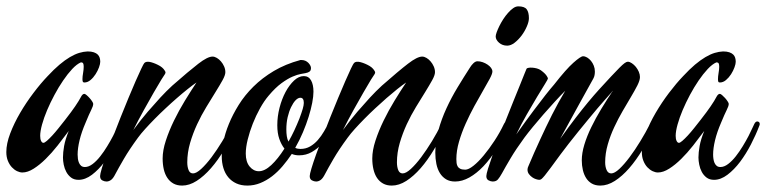

<svg xmlns="http://www.w3.org/2000/svg" viewBox="-54 -557 2398 601"><path d="M333 -162.1Q322.8 -134.8 307.4 -105Q292 -75.2 273.4 -50.5Q254.9 -25.9 233.9 -10Q212.9 5.9 191.9 5.9Q177.7 5.9 168.5 -1.2Q159.2 -8.3 153.6 -18.8Q147.9 -29.3 145.5 -41.5Q143.1 -53.7 143.1 -64Q143.1 -79.6 146.7 -100.1Q150.4 -120.6 161.1 -147Q144.5 -124.5 126.2 -101.3Q107.9 -78.1 89.1 -59.6Q70.3 -41 51.5 -29.1Q32.7 -17.1 16.1 -17.1Q8.3 -17.1 -0.5 -21.2Q-9.3 -25.4 -16.8 -33.4Q-24.4 -41.5 -29.3 -53.5Q-34.2 -65.4 -34.2 -81.1Q-34.2 -107.4 -22 -139.4Q-9.8 -171.4 9 -203.6Q27.8 -235.8 50.8 -266.1Q73.7 -296.4 95.2 -318.8Q114.7 -339.8 132.1 -354.5Q149.4 -369.1 164.8 -378.2Q180.2 -387.2 193.8 -391.4Q207.5 -395.5 220.2 -396Q231.9 -396 239.7 -393.3Q247.6 -390.6 252 -386.2Q256.3 -381.8 258.1 -376Q259.8 -370.1 259.8 -363.8Q259.8 -356.9 255.9 -346.2Q252 -335.4 245.1 -324.7Q238.3 -314 229.2 -306.4Q220.2 -298.8 210 -298.8Q206.1 -298.8 205.1 -301.8Q204.1 -304.7 204.1 -309.1Q204.1 -317.4 206.1 -328.6Q208 -339.8 208 -348.1Q208 -355.5 206.3 -358.6Q204.6 -361.8 199.2 -361.8Q186.5 -356.4 172.1 -341.1Q157.7 -325.7 143.6 -304.9Q129.4 -284.2 116.5 -260Q103.5 -235.8 93.5 -212.2Q83.5 -188.5 77.6 -167.2Q71.8 -146 71.8 -131.8Q71.8 -121.6 74.7 -115.7Q77.6 -109.9 82 -109.9Q85.4 -109.9 92.8 -116.2Q100.1 -122.6 109.6 -132.8Q119.1 -143.1 129.4 -156Q139.6 -168.9 149.7 -181.6Q159.7 -194.3 168 -205.6Q176.3 -216.8 181.2 -224.1Q193.8 -242.7 199 -252.9Q204.1 -263.2 210 -263.2Q212.4 -263.2 217 -259.3Q221.7 -255.4 226.3 -250.2Q231 -245.1 234.4 -239.7Q237.8 -234.4 237.8 -231.9Q237.8 -225.1 231.4 -212.6Q225.1 -200.2 213.9 -172.9Q201.2 -143.6 195.1 -118.2Q189 -92.8 189 -73.2Q189 -66.4 189.9 -59.6Q190.9 -52.7 193.4 -47.1Q195.8 -41.5 200.2 -37.8Q204.6 -34.2 211.9 -34.2Q223.6 -34.2 236.1 -43.7Q248.5 -53.2 260 -67.9Q271.5 -82.5 281.7 -99.4Q292 -116.2 299.8 -131.3Q307.6 -146.5 312.3 -157Q316.9 -167.5 317.9 -168.9Q321.8 -176.8 327.1 -176.8Q330.1 -176.8 332.5 -174.8Q335 -172.9 335 -168.9Q335 -166 333 -162.1Z M686 -162.1Q668.9 -123.5 648.7 -89.6Q628.4 -55.7 606.4 -30.5Q584.5 -5.4 561.5 9.3Q538.6 23.9 516.1 23.9Q500.5 23.9 489 17.6Q477.5 11.2 470 0Q462.4 -11.2 458.7 -26.9Q455.1 -42.5 455.1 -61Q455.1 -86.4 465.1 -116.9Q475.1 -147.5 490.5 -179.2Q505.9 -210.9 524.7 -241.7Q543.5 -272.5 561 -298.8Q548.8 -290.5 533 -277.8Q517.1 -265.1 499.8 -250Q482.4 -234.9 464.4 -218Q446.3 -201.2 430.2 -184.8Q414.1 -168.5 400.4 -153.3Q386.7 -138.2 377.9 -126Q351.1 -89.4 334 -60.1Q316.9 -30.8 307.1 -12.2Q300.3 1.5 293.5 6.3Q286.6 11.2 279.3 11.2Q272.9 11.2 266.1 7.6Q259.3 3.9 259.3 -5.9Q259.3 -11.7 264.6 -29.8Q270 -47.9 279.1 -73Q288.1 -98.1 299.6 -128.4Q311 -158.7 323.5 -189.7Q335.9 -220.7 348.1 -250.2Q360.4 -279.8 370.6 -303.2Q380.9 -326.7 388.2 -342Q395.5 -357.4 397.9 -359.9Q404.3 -366.2 418.7 -362.3Q433.1 -358.4 447.3 -350.1Q454.1 -345.7 457.8 -341.3Q461.4 -336.9 463.4 -333Q464.4 -330.6 463.9 -328.6Q463.4 -326.7 462.4 -325.2Q460.9 -323.7 451.2 -307.9Q441.4 -292 427.2 -267.3Q413.1 -242.7 396 -211.9Q378.9 -181.2 363.3 -149.9Q386.7 -182.1 408.7 -207.5Q430.7 -232.9 447.8 -251.5Q467.3 -272.5 485.4 -289.1Q537.6 -335 566.7 -357.4Q595.7 -379.9 611.3 -379.9Q617.7 -379.9 624.8 -375.7Q631.8 -371.6 637.7 -364.7Q643.6 -357.9 647.5 -349.1Q651.4 -340.3 651.4 -331.1Q651.4 -321.8 642.6 -305.9Q633.8 -290 620.6 -268.8Q607.4 -247.6 591.8 -221.9Q576.2 -196.3 563 -168Q549.8 -139.6 541 -109.4Q532.2 -79.1 532.2 -48.8Q532.2 -34.7 536.4 -24.4Q540.5 -14.2 550.3 -14.2Q560.5 -14.2 575.9 -28.3Q591.3 -42.5 608.2 -64.9Q625 -87.4 641.8 -115Q658.7 -142.6 671.4 -168.9Q675.3 -176.8 680.2 -176.8Q682.6 -176.8 685.3 -175Q688 -173.3 688 -168.9Q688 -166 686 -162.1Z M993.2 -170.9Q987.3 -156.2 977.3 -138.7Q967.3 -121.1 953.4 -106.2Q939.5 -91.3 921.9 -81.1Q904.3 -70.8 882.3 -70.8Q876 -70.8 870.4 -71.8Q864.7 -72.8 859.4 -75.2Q845.7 -54.7 830.3 -36.6Q814.9 -18.6 797.4 -5.1Q779.8 8.3 760.5 16.1Q741.2 23.9 720.2 23.9Q700.7 23.9 685.8 17.1Q670.9 10.3 660.6 -2Q650.4 -14.2 645.3 -31Q640.1 -47.9 640.1 -67.9Q640.1 -86.9 645.3 -113.3Q650.4 -139.6 662.4 -168.9Q674.3 -198.2 693.1 -228.5Q711.9 -258.8 739.3 -285.9Q766.6 -313 803 -334.7Q839.4 -356.4 886.2 -369.1H890.1Q896.5 -369.1 901.9 -366.7Q907.2 -364.3 911.1 -360.4Q915 -356.4 917.2 -352.1Q919.4 -347.7 919.4 -344.2Q919.4 -336.4 915 -333Q910.6 -329.6 902.3 -328.1Q897.9 -327.1 887.5 -325.4Q877 -323.7 861.6 -317.1Q846.2 -310.5 827.1 -296.6Q808.1 -282.7 787.1 -257.8Q772.9 -241.2 760 -218Q747.1 -194.8 737.3 -169.9Q727.5 -145 721.4 -120.4Q715.3 -95.7 715.3 -76.2Q715.3 -50.3 727.5 -35.6Q739.7 -21 756.3 -21Q774.4 -21 795.2 -40.3Q815.9 -59.6 836.4 -91.8Q826.7 -104 820.3 -122.1Q814 -140.1 814 -165Q814 -192.4 821 -219.7Q828.1 -247.1 839.8 -269Q851.6 -291 866.5 -304.9Q881.3 -318.8 897 -318.8Q912.1 -318.8 919.7 -305.4Q927.2 -292 927.2 -270Q927.2 -255.4 923.3 -235.1Q919.4 -214.8 912.1 -191.4Q904.8 -168 894.3 -143.1Q883.8 -118.2 870.1 -94.2Q877 -90.8 886.2 -90.8Q903.3 -90.8 916.7 -98.6Q930.2 -106.4 940.9 -118.7Q951.7 -130.9 960.4 -146Q969.2 -161.1 977.1 -175.8Q981.9 -186 987.3 -186Q990.2 -186 992.7 -184.1Q995.1 -182.1 995.1 -179.2Q995.1 -174.8 993.2 -170.9ZM842.3 -151.9Q842.3 -140.1 843.8 -130.4Q845.2 -120.6 849.1 -113.8Q858.9 -130.9 867.2 -148.7Q875.5 -166.5 883.3 -186Q890.1 -204.1 893.6 -216.1Q897 -228 897 -234.9Q897 -251 886.2 -251Q878.9 -251 871.3 -243.2Q863.8 -235.4 857.2 -221.7Q850.6 -208 846.4 -190.2Q842.3 -172.4 842.3 -151.9Z M1342.3 -162.1Q1325.2 -123.5 1304.9 -89.6Q1284.7 -55.7 1262.7 -30.5Q1240.7 -5.4 1217.8 9.3Q1194.8 23.9 1172.4 23.9Q1156.7 23.9 1145.3 17.6Q1133.8 11.2 1126.2 0Q1118.7 -11.2 1115 -26.9Q1111.3 -42.5 1111.3 -61Q1111.3 -86.4 1121.3 -116.9Q1131.3 -147.5 1146.7 -179.2Q1162.1 -210.9 1180.9 -241.7Q1199.7 -272.5 1217.3 -298.8Q1205.1 -290.5 1189.2 -277.8Q1173.3 -265.1 1156 -250Q1138.7 -234.9 1120.6 -218Q1102.5 -201.2 1086.4 -184.8Q1070.3 -168.5 1056.6 -153.3Q1043 -138.2 1034.2 -126Q1007.3 -89.4 990.2 -60.1Q973.1 -30.8 963.4 -12.2Q956.5 1.5 949.7 6.3Q942.9 11.2 935.5 11.2Q929.2 11.2 922.4 7.6Q915.5 3.9 915.5 -5.9Q915.5 -11.7 920.9 -29.8Q926.3 -47.9 935.3 -73Q944.3 -98.1 955.8 -128.4Q967.3 -158.7 979.7 -189.7Q992.2 -220.7 1004.4 -250.2Q1016.6 -279.8 1026.9 -303.2Q1037.1 -326.7 1044.4 -342Q1051.8 -357.4 1054.2 -359.9Q1060.5 -366.2 1075 -362.3Q1089.4 -358.4 1103.5 -350.1Q1110.4 -345.7 1114 -341.3Q1117.7 -336.9 1119.6 -333Q1120.6 -330.6 1120.1 -328.6Q1119.6 -326.7 1118.7 -325.2Q1117.2 -323.7 1107.4 -307.9Q1097.7 -292 1083.5 -267.3Q1069.3 -242.7 1052.2 -211.9Q1035.2 -181.2 1019.5 -149.9Q1043 -182.1 1064.9 -207.5Q1086.9 -232.9 1104 -251.5Q1123.5 -272.5 1141.6 -289.1Q1193.8 -335 1222.9 -357.4Q1252 -379.9 1267.6 -379.9Q1273.9 -379.9 1281 -375.7Q1288.1 -371.6 1293.9 -364.7Q1299.8 -357.9 1303.7 -349.1Q1307.6 -340.3 1307.6 -331.1Q1307.6 -321.8 1298.8 -305.9Q1290 -290 1276.9 -268.8Q1263.7 -247.6 1248 -221.9Q1232.4 -196.3 1219.2 -168Q1206.1 -139.6 1197.3 -109.4Q1188.5 -79.1 1188.5 -48.8Q1188.5 -34.7 1192.6 -24.4Q1196.8 -14.2 1206.5 -14.2Q1216.8 -14.2 1232.2 -28.3Q1247.6 -42.5 1264.4 -64.9Q1281.2 -87.4 1298.1 -115Q1314.9 -142.6 1327.6 -168.9Q1331.5 -176.8 1336.4 -176.8Q1338.9 -176.8 1341.6 -175Q1344.2 -173.3 1344.2 -168.9Q1344.2 -166 1342.3 -162.1Z M1601.6 -500Q1601.6 -489.3 1595.2 -474.4Q1588.9 -459.5 1578.9 -446Q1568.8 -432.6 1556.9 -423.3Q1544.9 -414.1 1533.7 -414.1Q1518.6 -414.1 1508.1 -423.3Q1497.6 -432.6 1497.6 -442.9Q1497.6 -447.3 1500.7 -456.1Q1503.9 -464.8 1509 -475.3Q1514.2 -485.8 1521.2 -496.8Q1528.3 -507.8 1536.4 -516.8Q1544.4 -525.9 1552.5 -531.5Q1560.5 -537.1 1568.4 -537.1Q1587.9 -537.1 1594.7 -527.8Q1601.6 -518.6 1601.6 -500ZM1538.6 -162.1Q1521.5 -123.5 1501.2 -91.6Q1481 -59.6 1459.5 -36.9Q1438 -14.2 1415.3 -1.5Q1392.6 11.2 1370.6 11.2Q1354 11.2 1342.3 4.2Q1330.6 -2.9 1323 -15.1Q1315.4 -27.3 1312 -43.7Q1308.6 -60.1 1308.6 -79.1Q1308.6 -114.7 1318.4 -149.7Q1328.1 -184.6 1343.5 -218Q1358.9 -251.5 1378.4 -283.7Q1397.9 -315.9 1417.5 -346.2Q1421.9 -353.5 1428.2 -359.4Q1434.6 -365.2 1440.4 -365.2Q1448.7 -365.2 1457 -362.3Q1465.3 -359.4 1472.2 -354.7Q1479 -350.1 1483.2 -344.5Q1487.3 -338.9 1487.3 -333Q1487.3 -326.2 1479 -310.5Q1470.7 -294.9 1458 -273.2Q1445.3 -251.5 1430.9 -225.1Q1416.5 -198.7 1403.8 -170.4Q1391.1 -142.1 1382.8 -113.5Q1374.5 -85 1374.5 -59.1Q1374.5 -52.7 1375.2 -46.6Q1376 -40.5 1378.7 -35.9Q1381.3 -31.2 1387 -28.6Q1392.6 -25.9 1402.3 -25.9Q1412.6 -25.9 1428 -38.1Q1443.4 -50.3 1460.2 -70.6Q1477.1 -90.8 1493.9 -116.5Q1510.7 -142.1 1523.4 -168.9Q1527.3 -176.8 1532.2 -176.8Q1535.6 -176.8 1538.1 -174.8Q1540.5 -172.9 1540.5 -168.9Q1540.5 -166 1538.6 -162.1Z M1767.1 -55.2Q1767.1 -77.6 1775.1 -104.2Q1783.2 -130.9 1796.9 -158.9Q1810.5 -187 1828.1 -216.1Q1845.7 -245.1 1864.3 -272.9Q1863.3 -272 1862.5 -271.2Q1861.8 -270.5 1861.3 -269.5Q1860.4 -268.6 1860.4 -268.1Q1852.5 -259.3 1840.8 -246.1Q1829.1 -232.9 1815.2 -216.6Q1801.3 -200.2 1786.1 -181.6Q1771 -163.1 1755.6 -144.3Q1740.2 -125.5 1726.1 -107.2Q1711.9 -88.9 1700.2 -73.2Q1681.2 -47.4 1669.7 -31.7Q1658.2 -16.1 1651.4 -7.8Q1644.5 0.5 1641.1 3.2Q1637.7 5.9 1634.3 5.9Q1630.4 5.9 1624 3.9Q1617.7 2 1611.8 -2.2Q1606 -6.3 1601.6 -12.2Q1597.2 -18.1 1597.2 -25.9Q1597.2 -31.2 1600.1 -37.1Q1617.7 -79.1 1637.2 -121.1Q1645.5 -139.2 1654.8 -158.7Q1664.1 -178.2 1674.1 -198Q1684.1 -217.8 1694.6 -236.8Q1705.1 -255.9 1715.3 -272.9Q1699.7 -257.3 1682.1 -238Q1664.6 -218.8 1647.2 -199Q1629.9 -179.2 1614.3 -160.2Q1598.6 -141.1 1587.4 -126Q1561 -89.8 1544.7 -62.3Q1528.3 -34.7 1517.1 -14.2Q1510.3 -2 1504.6 4.6Q1499 11.2 1488.3 11.2Q1482.4 11.2 1475.3 7.6Q1468.3 3.9 1468.3 -5.9Q1468.3 -11.7 1473.6 -29.1Q1479 -46.4 1487.5 -70.6Q1496.1 -94.7 1507.1 -123.5Q1518.1 -152.3 1529.8 -181.9Q1541.5 -211.4 1552.7 -239.3Q1564 -267.1 1573 -289.3Q1582 -311.5 1587.6 -325.7Q1593.3 -339.8 1594.2 -341.8Q1595.2 -343.8 1600.3 -344.7Q1605.5 -345.7 1612.3 -345.2Q1619.1 -344.7 1626.5 -342.8Q1633.8 -340.8 1639.2 -336.9Q1653.8 -326.2 1658.2 -317.9Q1661.1 -313.5 1661.1 -311Q1661.1 -309.1 1651.6 -293.7Q1642.1 -278.3 1627.4 -254.2Q1612.8 -230 1595.2 -199.2Q1577.6 -168.5 1562 -136.2Q1594.2 -181.6 1616.7 -211.4Q1639.2 -241.2 1653.3 -259.3Q1669.9 -280.3 1680.2 -292Q1718.3 -340.8 1741 -360.8Q1763.7 -380.9 1771 -380.9Q1777.3 -380.9 1783.9 -377Q1790.5 -373 1795.9 -366.5Q1801.3 -359.9 1804.7 -351.3Q1808.1 -342.8 1808.1 -333Q1808.1 -327.6 1807.1 -322Q1806.2 -316.4 1803.2 -311Q1794.4 -294.9 1781.7 -272.2Q1769 -249.5 1755.1 -224.1Q1741.2 -198.7 1726.6 -172.1Q1711.9 -145.5 1699.2 -122.1Q1725.6 -159.2 1747.8 -188Q1770 -216.8 1786.6 -236.8Q1806.2 -260.3 1821.3 -276.9Q1843.8 -301.3 1859.1 -317.9Q1874.5 -334.5 1884.8 -344.7Q1895 -355 1901.1 -359.4Q1907.2 -363.8 1911.1 -363.8Q1917 -363.8 1923.8 -359.1Q1930.7 -354.5 1936.3 -347.7Q1941.9 -340.8 1945.6 -332.3Q1949.2 -323.7 1949.2 -315.9Q1949.2 -305.7 1941.2 -289.8Q1933.1 -273.9 1920.9 -253.4Q1908.7 -232.9 1894.8 -209Q1880.9 -185.1 1868.7 -158.9Q1856.4 -132.8 1848.4 -104.7Q1840.3 -76.7 1840.3 -48.8Q1840.3 -34.7 1845 -24.4Q1849.6 -14.2 1859.4 -14.2Q1869.6 -14.2 1884.8 -28.3Q1899.9 -42.5 1916.7 -64.9Q1933.6 -87.4 1950.4 -115Q1967.3 -142.6 1980.5 -168.9Q1981.9 -171.9 1984.1 -174.3Q1986.3 -176.8 1989.3 -176.8Q1992.2 -176.8 1994.6 -175Q1997.1 -173.3 1997.1 -168.9Q1997.1 -166 1995.1 -162.1Q1978 -123.5 1957.8 -89.6Q1937.5 -55.7 1915.5 -30.5Q1893.6 -5.4 1870.6 9.3Q1847.7 23.9 1825.2 23.9Q1809.6 23.9 1798.6 17.6Q1787.6 11.2 1780.8 0.5Q1773.9 -10.3 1770.5 -24.7Q1767.1 -39.1 1767.1 -55.2Z M2322.3 -162.1Q2312 -134.8 2296.6 -105Q2281.2 -75.2 2262.7 -50.5Q2244.1 -25.9 2223.1 -10Q2202.1 5.9 2181.2 5.9Q2167 5.9 2157.7 -1.2Q2148.4 -8.3 2142.8 -18.8Q2137.2 -29.3 2134.8 -41.5Q2132.3 -53.7 2132.3 -64Q2132.3 -79.6 2136 -100.1Q2139.6 -120.6 2150.4 -147Q2133.8 -124.5 2115.5 -101.3Q2097.2 -78.1 2078.4 -59.6Q2059.6 -41 2040.8 -29.1Q2022 -17.1 2005.4 -17.1Q1997.6 -17.1 1988.8 -21.2Q1980 -25.4 1972.4 -33.4Q1964.8 -41.5 1960 -53.5Q1955.1 -65.4 1955.1 -81.1Q1955.1 -107.4 1967.3 -139.4Q1979.5 -171.4 1998.3 -203.6Q2017.1 -235.8 2040 -266.1Q2063 -296.4 2084.5 -318.8Q2104 -339.8 2121.3 -354.5Q2138.7 -369.1 2154.1 -378.2Q2169.4 -387.2 2183.1 -391.4Q2196.8 -395.5 2209.5 -396Q2221.2 -396 2229 -393.3Q2236.8 -390.6 2241.2 -386.2Q2245.6 -381.8 2247.3 -376Q2249 -370.1 2249 -363.8Q2249 -356.9 2245.1 -346.2Q2241.2 -335.4 2234.4 -324.7Q2227.5 -314 2218.5 -306.4Q2209.5 -298.8 2199.2 -298.8Q2195.3 -298.8 2194.3 -301.8Q2193.4 -304.7 2193.4 -309.1Q2193.4 -317.4 2195.3 -328.6Q2197.3 -339.8 2197.3 -348.1Q2197.3 -355.5 2195.6 -358.6Q2193.8 -361.8 2188.5 -361.8Q2175.8 -356.4 2161.4 -341.1Q2147 -325.7 2132.8 -304.9Q2118.7 -284.2 2105.7 -260Q2092.8 -235.8 2082.8 -212.2Q2072.8 -188.5 2066.9 -167.2Q2061 -146 2061 -131.8Q2061 -121.6 2064 -115.7Q2066.9 -109.9 2071.3 -109.9Q2074.7 -109.9 2082 -116.2Q2089.4 -122.6 2098.9 -132.8Q2108.4 -143.1 2118.7 -156Q2128.9 -168.9 2138.9 -181.6Q2148.9 -194.3 2157.2 -205.6Q2165.5 -216.8 2170.4 -224.1Q2183.1 -242.7 2188.2 -252.9Q2193.4 -263.2 2199.2 -263.2Q2201.7 -263.2 2206.3 -259.3Q2210.9 -255.4 2215.6 -250.2Q2220.2 -245.1 2223.6 -239.7Q2227.1 -234.4 2227.1 -231.9Q2227.1 -225.1 2220.7 -212.6Q2214.4 -200.2 2203.1 -172.9Q2190.4 -143.6 2184.3 -118.2Q2178.2 -92.8 2178.2 -73.2Q2178.2 -66.4 2179.2 -59.6Q2180.2 -52.7 2182.6 -47.1Q2185.1 -41.5 2189.5 -37.8Q2193.8 -34.2 2201.2 -34.2Q2212.9 -34.2 2225.3 -43.7Q2237.8 -53.2 2249.3 -67.9Q2260.7 -82.5 2271 -99.4Q2281.2 -116.2 2289.1 -131.3Q2296.9 -146.5 2301.5 -157Q2306.2 -167.5 2307.1 -168.9Q2311 -176.8 2316.4 -176.8Q2319.3 -176.8 2321.8 -174.8Q2324.2 -172.9 2324.2 -168.9Q2324.2 -166 2322.3 -162.1Z"/></svg>

Font: Mervale Script
Style: Regular
Weight: 400
Designer: Astigmatic (AOETI)
Foundry: Astigmatic (AOETI)
Version: Version 1.000